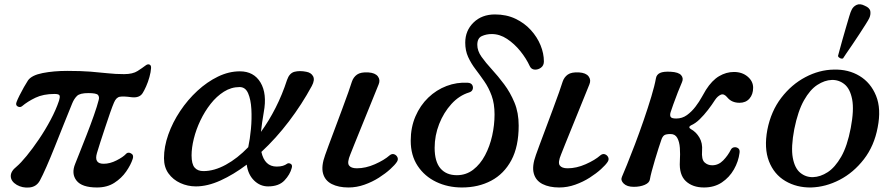

<svg xmlns="http://www.w3.org/2000/svg" viewBox="-20 -858 4145 891"><path d="M430 12Q360 12 335 -20Q310 -52 329 -98Q335 -113 349.5 -149.5Q364 -186 382 -232Q400 -278 415.5 -322Q431 -366 438 -394Q442 -408 435 -417Q428 -426 390 -426Q351 -426 337.5 -413Q324 -400 315 -378Q297 -334 276 -281.5Q255 -229 234.5 -177.5Q214 -126 195.5 -84Q177 -42 165 -20Q149 9 116.5 12Q84 15 58 0Q31 -16 30 -39.5Q29 -63 57 -85Q76 -101 103.5 -134.5Q131 -168 160.5 -211.5Q190 -255 215 -302Q240 -349 254 -391Q259 -407 256.5 -414.5Q254 -422 233 -422Q181 -422 144.5 -404.5Q108 -387 82 -365Q73 -358 62 -364Q51 -370 57 -385Q61 -396 70.5 -415Q80 -434 91 -453.5Q102 -473 110 -485Q127 -509 178 -519Q229 -529 292 -529Q356 -529 400 -525.5Q444 -522 480 -518Q516 -514 556 -514Q596 -514 618.5 -528.5Q641 -543 654 -553Q665 -562 673.5 -558.5Q682 -555 681 -542Q680 -524 673.5 -500.5Q667 -477 658 -457Q649 -437 642 -426Q627 -402 589 -407Q553 -412 536 -409Q519 -406 509 -382Q502 -366 491 -334.5Q480 -303 468 -266.5Q456 -230 445.5 -198Q435 -166 430 -148Q415 -98 461 -98Q490 -98 520.5 -113.5Q551 -129 564 -143Q573 -154 587.5 -146.5Q602 -139 596 -121Q587 -93 565.5 -62Q544 -31 510.5 -9.5Q477 12 430 12Z M889 7Q851 7 817 -8.5Q783 -24 762 -53Q741 -82 741 -124Q741 -177 761 -233.5Q781 -290 816 -342.5Q851 -395 896 -436.5Q941 -478 991.5 -502.5Q1042 -527 1093 -527Q1158 -527 1189 -475Q1220 -423 1204 -337Q1200 -312 1196.5 -289.5Q1193 -267 1191 -246Q1228 -297 1259 -358Q1290 -419 1312 -487Q1323 -519 1347 -525Q1371 -531 1401 -525Q1424 -521 1433 -504Q1442 -487 1427 -459Q1381 -374 1321 -295Q1261 -216 1193 -153Q1208 -85 1264 -85Q1281 -85 1292.5 -88.5Q1304 -92 1312 -98Q1319 -103 1328.5 -98Q1338 -93 1334 -79Q1326 -48 1300 -20.5Q1274 7 1224 7Q1187 7 1159 -20.5Q1131 -48 1125 -94Q1064 -48 1003.5 -20.5Q943 7 889 7ZM924 -64Q974 -64 1028 -93.5Q1082 -123 1132 -175Q1140 -212 1144.5 -259.5Q1149 -307 1146.5 -351.5Q1144 -396 1131.5 -425Q1119 -454 1092 -454Q1053 -454 1019 -432.5Q985 -411 957.5 -376Q930 -341 910 -299Q890 -257 879.5 -214.5Q869 -172 869 -137Q869 -97 883 -80.5Q897 -64 924 -64Z M1597 12Q1551 12 1519.5 -4Q1488 -20 1479 -53.5Q1470 -87 1489 -139Q1493 -151 1505.5 -184.5Q1518 -218 1534.5 -262Q1551 -306 1567.5 -350.5Q1584 -395 1596.5 -430Q1609 -465 1613 -479Q1620 -500 1637 -512Q1654 -524 1689 -522Q1721 -520 1733.5 -503.5Q1746 -487 1737 -466Q1733 -456 1720 -424Q1707 -392 1690 -350Q1673 -308 1655.5 -265Q1638 -222 1624.5 -188.5Q1611 -155 1606 -142Q1590 -104 1599.5 -90.5Q1609 -77 1636 -77Q1677 -77 1720 -96Q1763 -115 1788 -137Q1799 -146 1809.5 -142Q1820 -138 1824.5 -128Q1829 -118 1822 -107Q1813 -93 1791 -73Q1769 -53 1738.5 -33.5Q1708 -14 1671.5 -1Q1635 12 1597 12Z M2124 12Q2058 12 2004 -14Q1950 -40 1918 -88.5Q1886 -137 1886 -205Q1886 -267 1908 -318Q1930 -369 1967.5 -405Q2005 -441 2052.5 -459Q2100 -477 2151 -474Q2166 -473 2171.5 -463.5Q2177 -454 2173.5 -443.5Q2170 -433 2157 -429Q2111 -415 2075 -375.5Q2039 -336 2018 -282.5Q1997 -229 1997 -172Q1997 -108 2024 -76.5Q2051 -45 2100 -45Q2143 -45 2176 -70.5Q2209 -96 2231 -137.5Q2253 -179 2264 -228.5Q2275 -278 2275 -327Q2275 -377 2261.5 -414Q2248 -451 2227.5 -480.5Q2207 -510 2186.5 -537Q2166 -564 2152.5 -593.5Q2139 -623 2139 -660Q2139 -716 2177.5 -753.5Q2216 -791 2277 -791Q2330 -791 2372 -771Q2414 -751 2443.5 -718.5Q2473 -686 2488.5 -648Q2504 -610 2504 -573Q2504 -554 2490.5 -544Q2477 -534 2461.5 -535Q2446 -536 2439 -550Q2422 -587 2394.5 -621Q2367 -655 2333 -677.5Q2299 -700 2262 -700Q2237 -700 2216 -690.5Q2195 -681 2195 -650Q2195 -622 2214.5 -594.5Q2234 -567 2262.5 -536Q2291 -505 2319.5 -467Q2348 -429 2367.5 -382Q2387 -335 2387 -275Q2387 -178 2353 -114.5Q2319 -51 2259.5 -19.5Q2200 12 2124 12Z M2575 12Q2529 12 2497.5 -4Q2466 -20 2457 -53.5Q2448 -87 2467 -139Q2471 -151 2483.5 -184.5Q2496 -218 2512.5 -262Q2529 -306 2545.5 -350.5Q2562 -395 2574.5 -430Q2587 -465 2591 -479Q2598 -500 2615 -512Q2632 -524 2667 -522Q2699 -520 2711.5 -503.5Q2724 -487 2715 -466Q2711 -456 2698 -424Q2685 -392 2668 -350Q2651 -308 2633.5 -265Q2616 -222 2602.5 -188.5Q2589 -155 2584 -142Q2568 -104 2577.5 -90.5Q2587 -77 2614 -77Q2655 -77 2698 -96Q2741 -115 2766 -137Q2777 -146 2787.5 -142Q2798 -138 2802.5 -128Q2807 -118 2800 -107Q2791 -93 2769 -73Q2747 -53 2716.5 -33.5Q2686 -14 2649.5 -1Q2613 12 2575 12Z M3247 12Q3194 12 3162.5 -17.5Q3131 -47 3135 -110Q3137 -143 3135 -171.5Q3133 -200 3123 -218Q3113 -236 3092 -236Q3070 -236 3062 -230Q3054 -224 3049 -209Q3044 -195 3036 -170Q3028 -145 3019.5 -116.5Q3011 -88 3004.5 -63.5Q2998 -39 2996 -26Q2994 -10 2972.5 -0.5Q2951 9 2921 9Q2890 9 2874.5 -6Q2859 -21 2866 -37Q2873 -53 2889.5 -93.5Q2906 -134 2926.5 -188Q2947 -242 2967 -300Q2987 -358 3002.5 -409.5Q3018 -461 3024 -495Q3027 -512 3043 -519.5Q3059 -527 3093 -525Q3129 -523 3141 -509Q3153 -495 3145 -477Q3137 -459 3125.5 -429.5Q3114 -400 3104.5 -373.5Q3095 -347 3092 -337Q3088 -324 3092 -316Q3096 -308 3118 -308Q3146 -308 3168 -324Q3190 -340 3207.5 -363Q3225 -386 3237 -408Q3249 -430 3256 -441Q3284 -485 3317 -504.5Q3350 -524 3386 -524Q3424 -524 3449.5 -502.5Q3475 -481 3475 -451Q3475 -420 3458 -400.5Q3441 -381 3412 -381Q3376 -381 3356 -405Q3340 -425 3325 -418.5Q3310 -412 3298 -394Q3284 -372 3265.5 -348Q3247 -324 3227 -304.5Q3207 -285 3186 -276Q3179 -272 3179 -267.5Q3179 -263 3186 -259Q3210 -246 3225.5 -220Q3241 -194 3238 -158Q3235 -118 3249.5 -104.5Q3264 -91 3285 -91Q3314 -91 3336 -113.5Q3358 -136 3372 -164Q3377 -173 3387 -174.5Q3397 -176 3405.5 -170Q3414 -164 3412 -149Q3407 -109 3386 -72Q3365 -35 3330 -11.5Q3295 12 3247 12Z M3744 12Q3677 13 3624.5 -18Q3572 -49 3548.5 -109.5Q3525 -170 3541 -256Q3558 -342 3605.5 -404Q3653 -466 3717.5 -500Q3782 -534 3849 -535Q3917 -537 3969 -505.5Q4021 -474 4045.5 -413.5Q4070 -353 4053 -267Q4037 -181 3989 -119Q3941 -57 3876.5 -23.5Q3812 10 3744 12ZM3753 -36Q3787 -37 3821 -59Q3855 -81 3883.5 -130.5Q3912 -180 3928 -264Q3944 -348 3934.5 -397Q3925 -446 3899 -467Q3873 -488 3840 -487Q3807 -486 3773 -464Q3739 -442 3711 -392.5Q3683 -343 3666 -259Q3650 -175 3659 -126Q3668 -77 3694 -56Q3720 -35 3753 -36ZM3892.2 -587Q3885.6 -584.4 3878.2 -588.2Q3870.8 -592 3868.7 -597.7Q3869.8 -601.8 3875.3 -622.3Q3880.8 -642.8 3888.9 -671.7Q3897 -700.6 3905.6 -729.8Q3914.1 -759 3921 -782.1Q3927.9 -805.1 3932 -812.1Q3939.1 -827.7 3955 -835.2Q3970.9 -842.6 3992.2 -831.8Q4016.6 -821.6 4018.9 -805.6Q4021.2 -789.6 4014 -774Q4010.5 -766.1 3997.8 -746.1Q3985.1 -726.1 3968.3 -700.2Q3951.5 -674.3 3934.6 -649.6Q3917.7 -624.8 3905.7 -607.5Q3893.8 -590.2 3892.2 -587Z"/></svg>

Font: Zen Antique
Style: Regular
Weight: 400
Designer: Yoshimichi Ohira
Foundry: Positype
Version: Version 1.001